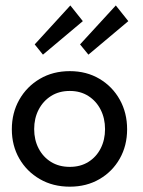

<svg xmlns="http://www.w3.org/2000/svg" viewBox="-20 -690 537 722"><path d="M242.5 12Q179 12 129.8 -16.5Q80.5 -45 52.5 -93.8Q24.5 -142.5 24.5 -204Q24.5 -265.5 52.5 -315Q80.5 -364.5 129.8 -393.5Q179 -422.5 242.5 -422.5Q305.5 -422.5 354.2 -393.5Q403 -364.5 430.5 -315Q458 -265.5 458 -204Q458 -142.5 430.5 -93.8Q403 -45 354.2 -16.5Q305.5 12 242.5 12ZM242.5 -62.5Q282.5 -62.5 312.2 -81Q342 -99.5 358.5 -131.8Q375 -164 375 -204.5Q375 -245 358.5 -277.5Q342 -310 312.2 -329Q282.5 -348 242.5 -348Q202 -348 172 -329Q142 -310 125.2 -277.5Q108.5 -245 108.5 -204.5Q108.5 -164 125.2 -131.8Q142 -99.5 172 -81Q202 -62.5 242.5 -62.5ZM312.5 -484.5 281 -523 415.5 -669.5 462.5 -610.5ZM141.5 -484.5 110.5 -523 244.5 -669.5 291.5 -610.5Z"/></svg>

Font: League Spartan Thin
Style: Regular
Weight: 400
Version: Version 2.002